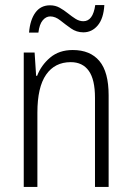

<svg xmlns="http://www.w3.org/2000/svg" viewBox="-20 -740 521 760"><path d="M268 -542Q337 -542 373.5 -498.5Q410 -455 410 -363V0H356V-353Q356 -425 331.5 -459.5Q307 -494 260 -494Q197 -494 162.5 -444.5Q128 -395 128 -294V0H74V-532H117L123 -440H127Q143 -482 178.5 -512Q214 -542 268 -542ZM95 -611Q99 -661 120 -690Q141 -719 178 -719Q199 -719 216 -709.5Q233 -700 248.5 -687.5Q264 -675 279 -665.5Q294 -656 310 -656Q348 -656 357 -720H393Q390 -667 367 -639.5Q344 -612 310 -612Q283 -612 261 -627.5Q239 -643 219 -659Q199 -675 179 -675Q162 -675 149 -659.5Q136 -644 132 -611Z"/></svg>

Font: Noto Sans Ethiopic Condensed Light
Style: Regular
Weight: 300
Width: 3
Designer: Monotype Design Team
Foundry: Monotype Imaging Inc.
Version: Version 2.102; ttfautohint (v1.8.4.7-5d5b)